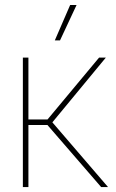

<svg xmlns="http://www.w3.org/2000/svg" viewBox="-20 -755 467 775"><path d="M72.3 0V-522.5H94.7V-272.9H171.9L379.9 -522.5H407.2L191.4 -261.2L416 0H388.2L171.4 -250.5H94.7V0ZM201.2 -591.8 263.2 -734.9H289.1L222.2 -591.8Z"/></svg>

Font: Inter 28pt Thin
Style: Regular
Weight: 250
Designer: Rasmus Andersson
Foundry: rsms
Version: Version 4.001;git-66647c0bb